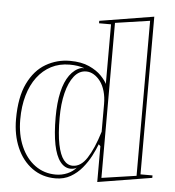

<svg xmlns="http://www.w3.org/2000/svg" viewBox="-53 -795 785 860"><g transform="rotate(5 339.0 -365.0)"><path d="M228 15Q168 15 123 -17.5Q78 -50 53.5 -106.5Q29 -163 29 -234Q29 -333 59 -395Q89 -457 139 -486Q189 -515 247 -515Q299 -515 334 -499Q369 -483 389 -462Q409 -441 416 -426V-694H362V-705L606 -745V-36H660V-25L416 15V-146L408 -154Q399 -130 384 -101Q369 -72 347 -45.5Q325 -19 295.5 -2Q266 15 228 15ZM228 -2Q255 -2 279.5 -12.5Q304 -23 319 -41Q312 -37 306 -35.5Q300 -34 292 -34Q265 -34 245 -59.5Q225 -85 215 -135Q205 -185 205 -258Q205 -323 216 -371Q227 -419 248.5 -448.5Q270 -478 299 -487Q304 -488 307 -487.5Q310 -487 313 -488Q286 -498 247 -498Q201 -498 164.5 -479Q128 -460 102 -425.5Q76 -391 62 -342.5Q48 -294 48 -234Q48 -166 71 -113.5Q94 -61 134.5 -31.5Q175 -2 228 -2ZM300 -48Q318 -48 334 -58.5Q350 -69 364 -90.5Q378 -112 391 -142Q404 -172 416 -211V-335Q416 -367 408.5 -393Q401 -419 388 -436.5Q375 -454 358.5 -464Q342 -474 324 -474Q292 -474 269.5 -445.5Q247 -417 235 -368.5Q223 -320 223 -258Q223 -184 232.5 -137.5Q242 -91 259 -69.5Q276 -48 300 -48ZM433 -5 589 -28V-725L433 -702Z"/></g></svg>

Font: Kalnia Glaze Thin SemiBold
Style: Regular
Weight: 600
Version: Version 1.110